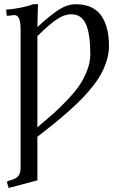

<svg xmlns="http://www.w3.org/2000/svg" viewBox="-20 -678 580 923"><path d="M322.3 -609.4Q289.6 -609.4 253.9 -585.7Q218.3 -562 159.7 -504.4V-65.9Q205.1 -104 234.9 -130.4Q264.6 -156.7 302 -195.8Q339.4 -234.9 361.3 -267.1Q383.3 -299.3 398.7 -339.1Q414.1 -378.9 414.1 -417Q414.1 -514.6 393.1 -562Q372.1 -609.4 322.3 -609.4ZM162.6 -657.7 159.7 -547.4Q214.4 -599.1 258.3 -628.4Q302.2 -657.7 344.7 -657.7Q388.7 -657.7 420.4 -642.1Q452.1 -626.5 470 -598.1Q487.8 -569.8 495.8 -534.9Q503.9 -500 503.9 -457Q503.9 -423.3 493.7 -389.2Q483.4 -355 467 -324.5Q450.7 -293.9 423.6 -260.3Q396.5 -226.6 369.6 -199.2Q342.8 -171.9 304.4 -138.2Q266.1 -104.5 234.6 -79.3Q203.1 -54.2 159.7 -20.5V189L21.5 225.6L14.2 200.7Q12.7 193.8 19 191.9L38.6 186Q61 179.2 70.1 165.3Q79.1 151.4 79.1 126.5V-538.1Q79.1 -605.5 49.3 -605.5L17.1 -602.1Q15.1 -601.6 13.4 -603Q11.7 -604.5 11.7 -606.9L9.8 -632.3Q35.2 -632.3 79.1 -641.1Q117.2 -648.4 138.7 -657.7Z"/></svg>

Font: Libertinage
Style: f
Weight: 400
Designer: OSP
Foundry: OSP
Version: Version 1.0; 2008; OFL relea